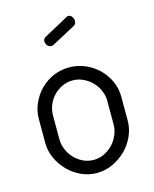

<svg xmlns="http://www.w3.org/2000/svg" viewBox="-108 -774 684 854"><g transform="rotate(-15 234.0 -347.0)"><path d="M193 -594Q188 -591 183 -591Q172 -591 164.5 -599.5Q157 -608 157 -619Q157 -631 168 -637L280 -698Q283 -701 288 -701Q299 -701 305.5 -692Q312 -683 312 -673Q312 -657 300 -651ZM233 -479Q271 -479 305.5 -464.5Q340 -450 366.5 -424.5Q393 -399 408.5 -365Q424 -331 424 -292V-183Q424 -146 408.5 -111.5Q393 -77 366.5 -51Q340 -25 305.5 -9Q271 7 233 7Q195 7 161 -8.5Q127 -24 101 -50.5Q75 -77 59.5 -111Q44 -145 44 -183V-292Q44 -329 59 -363Q74 -397 99.5 -423Q125 -449 159.5 -464Q194 -479 233 -479ZM359 -292Q359 -316 349 -339Q339 -362 322 -379.5Q305 -397 282 -408Q259 -419 233 -419Q207 -419 184 -408Q161 -397 144.5 -379.5Q128 -362 118.5 -339Q109 -316 109 -292V-183Q109 -158 118.5 -134.5Q128 -111 145 -93Q162 -75 184.5 -64Q207 -53 233 -53Q259 -53 282 -64Q305 -75 322 -93Q339 -111 349 -134.5Q359 -158 359 -183Z"/></g></svg>

Font: Dosis
Style: Book
Weight: 400
Designer: EdgarTolentino, PabloImpallari, IginoMarini
Foundry: EdgarTolentino, PabloImpallari, IginoMarini
Version: Version 1.007